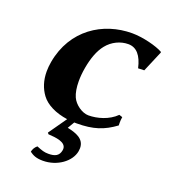

<svg xmlns="http://www.w3.org/2000/svg" viewBox="-122 -529 734 831"><g transform="rotate(20 245.0 -113.5)"><path d="M154.1 96C187.6 97.9 235.9 101.9 235.9 133.7C235.9 135.7 235.7 137.8 235.3 140C230.5 167 212.3 175.5 182.3 175.5C162.3 175.5 152 171.5 126.8 161.5C115.1 171 109.7 183 108 193C123.3 204 137.9 212 169.9 212C234.7 212 292.9 170.3 301.7 120.1C302.6 115 303 110.3 303 105.9C303 62.7 262.5 49.3 222.8 41L241.3 9.8C244.8 9.9 248.5 10 252.2 10C328.6 10 375 -6 426.7 -44C426.5 -47.6 426.4 -51.7 426.4 -56.4C426.4 -64 426.9 -73 428.6 -83L413.5 -88C379.5 -54 328 -40 288 -40C259 -40 223.4 -65 210.6 -94C202.8 -111.6 198.4 -136.1 198.4 -165.4C198.4 -184.4 200.2 -205.5 204.2 -228C212.6 -275.6 226.8 -313.8 248.5 -341C273.3 -372.2 310.4 -389 345.6 -389C384.1 -389 408.5 -360 420.8 -305L448.9 -306L490 -403L488.6 -406C460.4 -422 395.4 -439 345.4 -439C211.4 -439 85.3 -359 57.6 -202C54.8 -186.3 53.5 -171.4 53.5 -157.3C53.5 -115.7 65.2 -81.5 85.5 -54C108.3 -23 152.5 -0.9 207.5 6.9L149.1 90Z"/></g></svg>

Font: Linux Biolinum O 
Style: Bold Italic
Weight: 700
Designer: Philipp H. Poll
Foundry: Philipp H. Poll
Version: Version 1.3.2